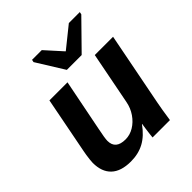

<svg xmlns="http://www.w3.org/2000/svg" viewBox="-206 -881 1023 1023"><g transform="rotate(-45 305.5 -369.0)"><path d="M373 -90.3Q335.9 -38.1 291.7 -14.4Q247.6 9.3 190.9 9.3Q116.7 9.3 79.1 -26.4Q41.5 -62 41.5 -129.4Q41.5 -137.7 43.2 -153.1Q44.9 -168.5 47.4 -184.6Q49.8 -200.7 51.8 -209.5L113.8 -528.3H250L192.4 -237.8Q179.7 -176.8 179.7 -157.2Q179.7 -94.2 253.9 -94.2Q287.1 -94.2 317.1 -112.3Q347.2 -130.4 368.9 -161.9Q390.6 -193.4 397.9 -232.4L455.6 -528.3H593.3L512.2 -112.8Q508.3 -93.3 503.7 -65.2Q499 -37.1 493.7 0H362.8Q362.8 -2.9 365 -21.7Q367.2 -40.5 370.1 -61.3Q373 -82 374.5 -90.3ZM558.1 -732.4 406.2 -577.6H294.4L198.2 -732.4L201.2 -746.6H274.4L359.4 -652.3H361.3L478.5 -746.6H561Z"/></g></svg>

Font: Arimo
Style: Bold Italic
Weight: 700
Italic angle: -12°
Designer: Steve Matteson
Foundry: Monotype Imaging Inc.
Version: Version 1.33